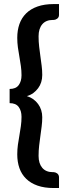

<svg xmlns="http://www.w3.org/2000/svg" viewBox="-20 -794 346 968"><path d="M88.5 -205Q88.5 -235.5 74.2 -254.8Q60 -274 28.5 -274V-345.5Q60 -345.5 74.2 -364.8Q88.5 -384 88.5 -414.5Q88.5 -438 85.2 -461.2Q82 -484.5 77.8 -508Q73.5 -531.5 70.2 -555.2Q67 -579 67 -603.5Q67 -641.5 78 -672.8Q89 -704 111.8 -726.5Q134.5 -749 169.2 -761.2Q204 -773.5 251 -773.5H277.5V-718.5Q277.5 -712 274.8 -707.2Q272 -702.5 267.8 -699.5Q263.5 -696.5 259 -695Q254.5 -693.5 251 -693.5H246.5Q211.5 -693.5 193 -671.5Q174.5 -649.5 174.5 -611Q174.5 -583.5 177.5 -558.2Q180.5 -533 183.8 -509.2Q187 -485.5 190 -462.5Q193 -439.5 193 -416Q193 -397 187.8 -380Q182.5 -363 172.2 -349.2Q162 -335.5 147.8 -325Q133.5 -314.5 115.5 -309.5Q133.5 -304 147.8 -293.8Q162 -283.5 172.2 -269.5Q182.5 -255.5 187.8 -238.5Q193 -221.5 193 -203Q193 -179.5 190 -156.5Q187 -133.5 183.8 -109.8Q180.5 -86 177.5 -60.8Q174.5 -35.5 174.5 -8Q174.5 30 193 52Q211.5 74 246.5 74H251Q254.5 74 259 75.5Q263.5 77 267.8 80Q272 83 274.8 88Q277.5 93 277.5 99.5V154H251Q204 154 169.2 141.8Q134.5 129.5 111.8 107.2Q89 85 78 53.8Q67 22.5 67 -15.5Q67 -40 70.2 -63.8Q73.5 -87.5 77.8 -111Q82 -134.5 85.2 -158Q88.5 -181.5 88.5 -205Z"/></svg>

Font: Lato
Style: Bold
Weight: 700
Designer: Lukasz Dziedzic
Foundry: tyPoland Lukasz Dziedzic
Version: Version 2.007; 2014-02-27